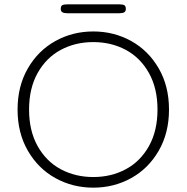

<svg xmlns="http://www.w3.org/2000/svg" viewBox="-20 -855 860 885"><path d="M61 -350Q61 -458 108.5 -540Q156 -622 235.5 -666Q315 -710 410 -710Q505 -710 584.5 -666Q664 -622 711.5 -540Q759 -458 759 -350Q759 -242 711.5 -160Q664 -78 584.5 -34Q505 10 410 10Q315 10 235.5 -34Q156 -78 108.5 -160Q61 -242 61 -350ZM706 -350Q706 -448 666.5 -518.5Q627 -589 560 -625Q493 -661 410 -661Q327 -661 260 -625Q193 -589 153.5 -518.5Q114 -448 114 -350Q114 -252 153.5 -181.5Q193 -111 260 -75Q327 -39 410 -39Q493 -39 560 -75Q627 -111 666.5 -181.5Q706 -252 706 -350ZM260 -814Q260 -827 267 -831Q274 -835 290 -835H530Q546 -835 553 -831Q560 -827 560 -814Q560 -803 553 -798.5Q546 -794 530 -794H290Q275 -794 267.5 -798.5Q260 -803 260 -814Z"/></svg>

Font: Kodchasan ExtraLight
Style: Regular
Weight: 275
Version: Version 1.000; ttfautohint (v1.6)